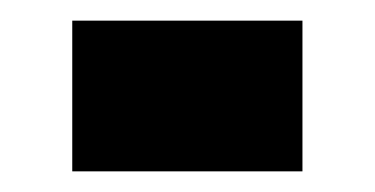

<svg xmlns="http://www.w3.org/2000/svg" viewBox="-20 -390 363 186"><path d="M50 -370H273V-224H50Z"/></svg>

Font: Noto Sans Gurmukhi UI ExtraCondensed Black
Style: Regular
Weight: 900
Width: 2
Designer: Jelle Bosma - Monotype Design Team
Foundry: Monotype Imaging Inc.
Version: Version 2.004; ttfautohint (v1.8.4.7-5d5b)